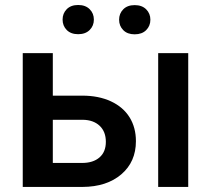

<svg xmlns="http://www.w3.org/2000/svg" viewBox="-20 -738 844 758"><path d="M188.5 -360.4V-528.3H69.8V0H305.7Q401.4 -0.5 459 -49.8Q516.6 -99.1 516.6 -180.7Q516.6 -234.4 491.5 -274.9Q466.3 -315.4 418 -337.9Q369.6 -360.4 304.7 -360.4ZM188.5 -265.1H306.6Q348.6 -264.6 373.3 -241.5Q397.9 -218.3 397.9 -178.2Q397.9 -138.2 372.8 -116.5Q347.7 -94.7 304.2 -94.7H188.5ZM723.1 0V-528.3H604.5V0ZM227.1 -660.6Q227.1 -636.2 243.4 -619.6Q259.8 -603 288.6 -603Q317.4 -603 334 -619.6Q350.6 -636.2 350.6 -660.6Q350.6 -685.1 334 -701.7Q317.4 -718.3 288.6 -718.3Q259.8 -718.3 243.4 -701.7Q227.1 -685.1 227.1 -660.6ZM450.2 -660.2Q450.2 -635.7 466.6 -619.1Q482.9 -602.5 511.7 -602.5Q540.5 -602.5 557.1 -619.1Q573.7 -635.7 573.7 -660.2Q573.7 -684.6 557.1 -701.2Q540.5 -717.8 511.7 -717.8Q482.9 -717.8 466.6 -701.2Q450.2 -684.6 450.2 -660.2Z"/></svg>

Font: FAU Chimera Medium
Style: Regular
Weight: 500
Version: Version 1.002;hotconv 1.0.117;makeotfexe 2.5.65602